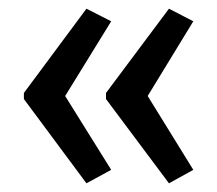

<svg xmlns="http://www.w3.org/2000/svg" viewBox="-20 -485 500 442"><path d="M35 -271 179 -465 236 -436 130 -264 236 -94 179 -63 35 -257ZM224 -271 369 -465 425 -436 320 -264 425 -94 369 -63 224 -257Z"/></svg>

Font: Noto Sans Lao ExtraCondensed
Style: Regular
Weight: 400
Width: 2
Designer: Monotype Design Team
Foundry: Monotype Imaging Inc.
Version: Version 2.003; ttfautohint (v1.8.4.7-5d5b)